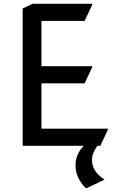

<svg xmlns="http://www.w3.org/2000/svg" viewBox="-20 -757 605 997"><path d="M97.7 0V-712.9L149.4 -737.3H459V-732.4L419.4 -648.4H195.3V-413.1H459V-408.2L419.4 -324.2H195.3V-88.9H540.5V-84L501 0H485.8Q457.5 39.1 457.5 74.2Q457.5 133.3 522.9 175.8L430.2 219.7H425.3Q372.1 167.5 372.1 100.6Q372.1 44.9 414.6 0Z"/></svg>

Font: Nova Square
Style: Book
Weight: 400
Version: Version 2.000